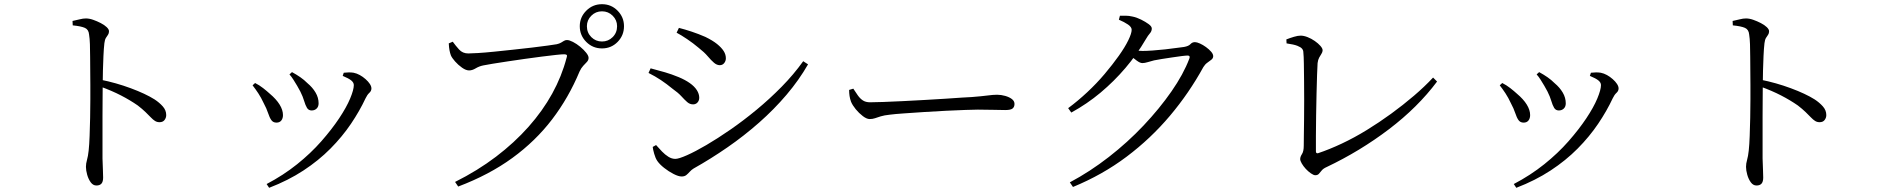

<svg xmlns="http://www.w3.org/2000/svg" viewBox="-20 -846 8960 916"><path d="M440 39Q424 39 413 24Q402 9 396 -12Q390 -33 390 -50Q390 -66 395 -83Q400 -100 403 -128Q406 -156 407.5 -197.5Q409 -239 410 -284.5Q411 -330 411 -372Q411 -414 411 -442Q411 -473 410.5 -506.5Q410 -540 410 -573Q410 -606 409 -634.5Q408 -663 405 -681Q403 -705 385 -713Q367 -721 327 -725L326 -746Q346 -750 361 -754Q376 -758 390 -758Q406 -758 424.5 -751.5Q443 -745 460.5 -736Q478 -727 489 -716.5Q500 -706 500 -697Q500 -687 495.5 -680.5Q491 -674 485.5 -665.5Q480 -657 478 -640Q475 -614 473.5 -579Q472 -544 471 -508.5Q470 -473 470 -445Q470 -424 469.5 -382.5Q469 -341 469 -289.5Q469 -238 469 -186Q469 -134 469 -90Q470 -57 471 -34.5Q472 -12 472 1Q472 21 464 30Q456 39 440 39ZM741 -263Q729 -263 719.5 -269Q710 -275 699.5 -286Q689 -297 674 -311.5Q659 -326 637 -343Q601 -368 557.5 -390.5Q514 -413 459 -433V-466Q534 -451 604 -425Q674 -399 717 -372Q740 -357 756.5 -338.5Q773 -320 773 -297Q773 -284 765 -273.5Q757 -263 741 -263Z M1252 32Q1332 -10 1397.5 -62.5Q1463 -115 1513 -172Q1563 -229 1598 -281.5Q1633 -334 1650.5 -376Q1668 -418 1668 -440Q1668 -452 1656 -462Q1644 -472 1615 -484L1620 -499Q1630 -500 1642.5 -500.5Q1655 -501 1667 -499Q1682 -496 1696.5 -488Q1711 -480 1724 -468.5Q1737 -457 1744.5 -445.5Q1752 -434 1752 -424Q1752 -412 1742 -403Q1732 -394 1724 -377Q1696 -317 1654.5 -255.5Q1613 -194 1556.5 -137Q1500 -80 1427.5 -32.5Q1355 15 1264 50ZM1299 -261Q1283 -261 1274.5 -273Q1266 -285 1259 -306.5Q1252 -328 1238 -354Q1226 -380 1212.5 -400.5Q1199 -421 1185 -439L1197 -450Q1217 -440 1235.5 -425.5Q1254 -411 1267 -399Q1298 -373 1314 -347Q1330 -321 1330 -297Q1330 -281 1322 -271Q1314 -261 1299 -261ZM1467 -319Q1452 -319 1444.5 -331.5Q1437 -344 1431 -364.5Q1425 -385 1413 -409Q1406 -423 1397.5 -437Q1389 -451 1380 -465.5Q1371 -480 1361 -491L1373 -502Q1395 -490 1413 -477.5Q1431 -465 1447 -449Q1471 -429 1485.5 -404.5Q1500 -380 1500 -353Q1500 -337 1490.5 -328Q1481 -319 1467 -319Z M2151 22Q2259 -32 2346.5 -98.5Q2434 -165 2501.5 -241Q2569 -317 2614.5 -399.5Q2660 -482 2683 -570Q2687 -582 2683 -584.5Q2679 -587 2671 -587Q2660 -587 2632 -584Q2604 -581 2565 -576Q2526 -571 2483.5 -565Q2441 -559 2401.5 -553Q2362 -547 2331 -542Q2300 -537 2286 -534Q2266 -530 2249.5 -520Q2233 -510 2218 -510Q2203 -510 2184.5 -523Q2166 -536 2151 -553Q2136 -570 2131 -582Q2127 -593 2124.5 -606Q2122 -619 2121 -639L2140 -647Q2153 -629 2170 -610Q2187 -591 2214 -591Q2228 -591 2261 -593Q2294 -595 2338 -599.5Q2382 -604 2428.5 -609Q2475 -614 2518 -619Q2561 -624 2592.5 -628.5Q2624 -633 2636 -635Q2649 -638 2656.5 -642.5Q2664 -647 2670.5 -651Q2677 -655 2685 -655Q2696 -655 2713.5 -646Q2731 -637 2748 -623Q2765 -609 2776.5 -594.5Q2788 -580 2788 -570Q2788 -559 2780 -550.5Q2772 -542 2762.5 -532Q2753 -522 2745 -505Q2693 -380 2614 -276.5Q2535 -173 2424.5 -92.5Q2314 -12 2166 44ZM2852 -615Q2808 -615 2777 -646Q2746 -677 2746 -721Q2746 -764 2777 -795Q2808 -826 2852 -826Q2896 -826 2926.5 -795Q2957 -764 2957 -721Q2957 -677 2926.5 -646Q2896 -615 2852 -615ZM2852 -648Q2882 -648 2903 -669Q2924 -690 2924 -721Q2924 -750 2903 -771Q2882 -792 2852 -792Q2822 -792 2801 -771Q2780 -750 2780 -721Q2780 -690 2801 -669Q2822 -648 2852 -648Z M3232 -4Q3217 -4 3193.5 -16Q3170 -28 3148.5 -45Q3127 -62 3116 -78Q3107 -91 3101 -112.5Q3095 -134 3094 -145L3110 -154Q3124 -138 3138.5 -123Q3153 -108 3169 -98Q3185 -88 3202 -88Q3218 -88 3257.5 -105.5Q3297 -123 3350 -154Q3403 -185 3464.5 -227.5Q3526 -270 3589 -322Q3652 -374 3709.5 -432.5Q3767 -491 3812 -554L3835 -539Q3792 -464 3732.5 -394Q3673 -324 3601.5 -261Q3530 -198 3450.5 -143Q3371 -88 3289 -42Q3279 -36 3271 -27Q3263 -18 3254.5 -11Q3246 -4 3232 -4ZM3287 -348Q3271 -348 3258.5 -359Q3246 -370 3230.5 -387Q3215 -404 3188 -423Q3160 -446 3133 -464Q3106 -482 3074 -498L3084 -520Q3122 -510 3153 -501Q3184 -492 3218 -478Q3249 -465 3271 -449.5Q3293 -434 3304.5 -416Q3316 -398 3316 -379Q3316 -371 3312.5 -364Q3309 -357 3302.5 -352.5Q3296 -348 3287 -348ZM3414 -535Q3400 -535 3386.5 -546.5Q3373 -558 3356.5 -577.5Q3340 -597 3313 -618Q3287 -640 3258 -659.5Q3229 -679 3208 -690L3219 -713Q3247 -706 3280 -695Q3313 -684 3345 -670Q3380 -653 3401 -636Q3422 -619 3432.5 -602.5Q3443 -586 3443 -568Q3443 -555 3435 -545Q3427 -535 3414 -535Z M4129 -278Q4115 -278 4096.5 -292Q4078 -306 4062.5 -325Q4047 -344 4040 -361Q4035 -375 4033 -388.5Q4031 -402 4031 -417L4051 -423Q4062 -406 4072.5 -391Q4083 -376 4096.5 -367Q4110 -358 4131 -358Q4153 -358 4194 -359.5Q4235 -361 4286 -363.5Q4337 -366 4389.5 -369Q4442 -372 4489.5 -375Q4537 -378 4571 -380.5Q4605 -383 4616 -383Q4666 -387 4692 -390.5Q4718 -394 4737 -394Q4756 -394 4775.5 -388.5Q4795 -383 4807.5 -373.5Q4820 -364 4820 -350Q4820 -336 4811 -328.5Q4802 -321 4776 -321Q4750 -321 4720.5 -322Q4691 -323 4645 -323Q4627 -323 4586 -321.5Q4545 -320 4492.5 -317.5Q4440 -315 4388 -311.5Q4336 -308 4292.5 -305Q4249 -302 4226 -299Q4198 -296 4182 -291Q4166 -286 4154.5 -282Q4143 -278 4129 -278Z M5084 24Q5180 -27 5270 -97Q5360 -167 5436 -247.5Q5512 -328 5569 -410Q5626 -492 5654 -566Q5660 -581 5646 -581Q5638 -581 5617.5 -578.5Q5597 -576 5571.5 -572Q5546 -568 5522.5 -564.5Q5499 -561 5486 -558Q5470 -554 5455.5 -549.5Q5441 -545 5430 -545Q5419 -545 5403 -557Q5387 -569 5369 -583L5384 -607Q5399 -605 5410.5 -604Q5422 -603 5431 -603Q5449 -603 5478.5 -605Q5508 -607 5539 -610.5Q5570 -614 5594.5 -617.5Q5619 -621 5629 -622Q5651 -626 5659.5 -635.5Q5668 -645 5681 -645Q5690 -645 5704.5 -638.5Q5719 -632 5733.5 -621.5Q5748 -611 5758 -599.5Q5768 -588 5768 -578Q5768 -568 5759 -561Q5750 -554 5739.5 -546.5Q5729 -539 5721 -526Q5653 -402 5561.5 -293.5Q5470 -185 5355 -98.5Q5240 -12 5099 46ZM5076 -330Q5122 -364 5167 -406Q5212 -448 5250 -493Q5288 -538 5317.5 -579.5Q5347 -621 5363 -654Q5379 -687 5379 -704Q5379 -717 5361.5 -729Q5344 -741 5318 -752L5323 -771Q5337 -771 5351.5 -771Q5366 -771 5383 -767Q5403 -763 5424 -752.5Q5445 -742 5460 -731Q5475 -720 5475 -710Q5475 -697 5466 -687Q5457 -677 5446 -658Q5404 -586 5349.5 -522Q5295 -458 5230.5 -404Q5166 -350 5091 -309Z M6255 -10Q6247 -10 6234 -19Q6221 -28 6209.5 -40.5Q6198 -53 6190.5 -66Q6183 -79 6183 -87Q6183 -98 6191.5 -111Q6200 -124 6200 -151Q6200 -166 6200.5 -199.5Q6201 -233 6201.5 -277Q6202 -321 6202 -368.5Q6202 -416 6201.5 -461.5Q6201 -507 6200.5 -542.5Q6200 -578 6198 -597Q6198 -606 6192 -613.5Q6186 -621 6169.5 -627.5Q6153 -634 6118 -639L6117 -658Q6135 -665 6153.5 -670.5Q6172 -676 6185 -676Q6200 -676 6218 -669Q6236 -662 6252.5 -650.5Q6269 -639 6279.5 -627Q6290 -615 6290 -606Q6290 -598 6284.5 -589.5Q6279 -581 6273.5 -571Q6268 -561 6266 -545Q6265 -528 6263.5 -489Q6262 -450 6261 -399.5Q6260 -349 6259 -296Q6258 -243 6258 -197.5Q6258 -152 6258 -124Q6258 -113 6268 -115Q6322 -133 6381.5 -161Q6441 -189 6500.5 -225.5Q6560 -262 6617 -303.5Q6674 -345 6725.5 -389Q6777 -433 6817 -476L6836 -457Q6744 -334 6606.5 -229.5Q6469 -125 6309 -49Q6293 -42 6285.5 -32.5Q6278 -23 6272 -16.5Q6266 -10 6255 -10Z M7202 32Q7282 -10 7347.5 -62.5Q7413 -115 7463 -172Q7513 -229 7548 -281.5Q7583 -334 7600.5 -376Q7618 -418 7618 -440Q7618 -452 7606 -462Q7594 -472 7565 -484L7570 -499Q7580 -500 7592.5 -500.5Q7605 -501 7617 -499Q7632 -496 7646.5 -488Q7661 -480 7674 -468.5Q7687 -457 7694.5 -445.5Q7702 -434 7702 -424Q7702 -412 7692 -403Q7682 -394 7674 -377Q7646 -317 7604.5 -255.5Q7563 -194 7506.5 -137Q7450 -80 7377.5 -32.5Q7305 15 7214 50ZM7249 -261Q7233 -261 7224.5 -273Q7216 -285 7209 -306.5Q7202 -328 7188 -354Q7176 -380 7162.5 -400.5Q7149 -421 7135 -439L7147 -450Q7167 -440 7185.5 -425.5Q7204 -411 7217 -399Q7248 -373 7264 -347Q7280 -321 7280 -297Q7280 -281 7272 -271Q7264 -261 7249 -261ZM7417 -319Q7402 -319 7394.5 -331.5Q7387 -344 7381 -364.5Q7375 -385 7363 -409Q7356 -423 7347.5 -437Q7339 -451 7330 -465.5Q7321 -480 7311 -491L7323 -502Q7345 -490 7363 -477.5Q7381 -465 7397 -449Q7421 -429 7435.5 -404.5Q7450 -380 7450 -353Q7450 -337 7440.5 -328Q7431 -319 7417 -319Z M8360 39Q8344 39 8333 24Q8322 9 8316 -12Q8310 -33 8310 -50Q8310 -66 8315 -83Q8320 -100 8323 -128Q8326 -156 8327.5 -197.5Q8329 -239 8330 -284.5Q8331 -330 8331 -372Q8331 -414 8331 -442Q8331 -473 8330.5 -506.5Q8330 -540 8330 -573Q8330 -606 8329 -634.5Q8328 -663 8325 -681Q8323 -705 8305 -713Q8287 -721 8247 -725L8246 -746Q8266 -750 8281 -754Q8296 -758 8310 -758Q8326 -758 8344.5 -751.5Q8363 -745 8380.5 -736Q8398 -727 8409 -716.5Q8420 -706 8420 -697Q8420 -687 8415.5 -680.5Q8411 -674 8405.5 -665.5Q8400 -657 8398 -640Q8395 -614 8393.5 -579Q8392 -544 8391 -508.5Q8390 -473 8390 -445Q8390 -424 8389.5 -382.5Q8389 -341 8389 -289.5Q8389 -238 8389 -186Q8389 -134 8389 -90Q8390 -57 8391 -34.5Q8392 -12 8392 1Q8392 21 8384 30Q8376 39 8360 39ZM8661 -263Q8649 -263 8639.5 -269Q8630 -275 8619.5 -286Q8609 -297 8594 -311.5Q8579 -326 8557 -343Q8521 -368 8477.5 -390.5Q8434 -413 8379 -433V-466Q8454 -451 8524 -425Q8594 -399 8637 -372Q8660 -357 8676.5 -338.5Q8693 -320 8693 -297Q8693 -284 8685 -273.5Q8677 -263 8661 -263Z"/></svg>

Font: Noto Serif KR
Style: Regular
Weight: 400
Designer: Ryoko NISHIZUKA  (kana & ideographs); Frank Grießhammer (Latin, Greek & Cyrillic); Wenlong ZHANG  (bopomofo); Sandoll Co
Foundry: Adobe
Version: Version 2.003-H1;hotconv 1.1.1;makeotfexe 2.6.0